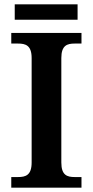

<svg xmlns="http://www.w3.org/2000/svg" viewBox="-20 -866 428 886"><path d="M48 -775H338V-846H48ZM32 0H356V-49H325C290 -49 263 -57 263 -116V-598C263 -657 290 -665 325 -665H356V-714H32V-665H63C98 -665 126 -657 126 -598V-116C126 -57 98 -49 63 -49H32Z"/></svg>

Font: Noto Serif Yezidi SemiBold
Style: Regular
Weight: 600
Designer: Dalton Maag Ltd
Foundry: Dalton Maag Ltd
Version: Version 1.001